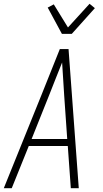

<svg xmlns="http://www.w3.org/2000/svg" viewBox="-24 -994 544 1014"><path d="M-4 0 194 -490 292 -735H338L392 0H350L334 -223H128L38 0ZM331 -260 315 -490Q312 -534 309.5 -577.5Q307 -621 304 -664Q287 -621 269.5 -577.5Q252 -534 235 -490L143 -260ZM303 -815 228 -954 260 -971 335 -849 449 -974 477 -951 355 -815Z"/></svg>

Font: Iosevka Extralight Oblique
Style: Regular
Weight: 200
Italic angle: -9°
Monospace: yes
Designer: Belleve Invis
Foundry: Belleve Invis
Version: Version 32.5.0; ttfautohint (v1.8.4)